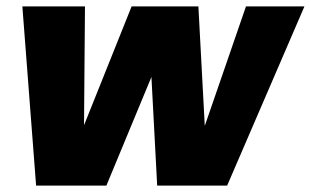

<svg xmlns="http://www.w3.org/2000/svg" viewBox="-20 -581 973 601"><path d="M93 0H313L454 -340L472 0H691L933 -561H750L621 -187L601 -561H392L243 -189L246 -561H50Z"/></svg>

Font: SVN-Poppins ExtraBold
Style: Italic
Weight: 800
Italic angle: -10°
Designer: Ninad Kale (Devanagari), Jonny Pinhorn (Latin)
Foundry: Indian Type Foundry
Version: Version 3.002 2017